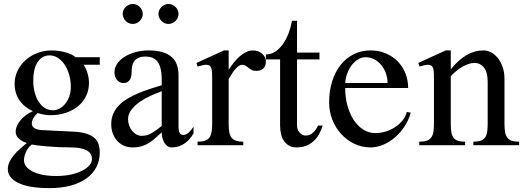

<svg xmlns="http://www.w3.org/2000/svg" viewBox="-20 -742 2681 981"><path d="M250.5 -178.7Q268.1 -178.7 284.7 -187.7Q301.3 -196.8 314 -212.6Q326.7 -228.5 334.2 -250Q341.8 -271.5 341.8 -296.4Q341.8 -330.6 333.3 -360.4Q324.7 -390.1 309.8 -412.1Q294.9 -434.1 275.4 -446.5Q255.9 -459 233.9 -459Q212.4 -459 196.8 -449.2Q181.2 -439.5 170.7 -422.4Q160.2 -405.3 155 -381.8Q149.9 -358.4 149.9 -331.1Q149.9 -298.8 157 -271Q164.1 -243.2 177.2 -222.7Q190.4 -202.1 209 -190.4Q227.5 -178.7 250.5 -178.7ZM142.6 -3.9Q123 11.2 112.8 34.2Q102.5 57.1 102.5 77.1Q102.5 92.8 112.8 107.2Q123 121.6 143.6 132.8Q164.1 144 195.1 150.6Q226.1 157.2 267.1 157.2Q309.6 157.2 343.3 149.7Q377 142.1 400.6 129.9Q424.3 117.7 437 102.3Q449.7 86.9 449.7 71.3Q449.7 39.6 421.1 25.4Q392.6 11.2 341.8 11.2Q311 11.2 279.5 9.8Q248 8.3 220.5 5.9Q192.9 3.4 172.1 1Q151.4 -1.5 142.6 -3.9ZM489.7 -449.7V-411.1H407.2Q419.9 -392.1 427.2 -367.4Q434.6 -342.8 434.6 -317.9Q434.6 -281.7 419.9 -251.5Q405.3 -221.2 378.9 -199.5Q352.5 -177.7 316.2 -165.5Q279.8 -153.3 235.8 -153.3Q219.2 -153.3 201.7 -157Q184.1 -160.6 171.9 -164.6Q159.2 -153.3 150.9 -139.2Q142.6 -125 142.6 -109.9Q142.6 -95.7 156.7 -86.9Q170.9 -78.1 197.3 -77.1L356.4 -69.3Q395 -67.4 420.7 -59.3Q446.3 -51.3 461.7 -37.8Q477.1 -24.4 483.4 -5.6Q489.7 13.2 489.7 36.6Q489.7 78.6 472.2 112.3Q454.6 146 421.6 169.7Q388.7 193.4 341.1 206.3Q293.5 219.2 233.9 219.2Q127 219.2 73.5 192.6Q20 166 20 122.6Q20 102.5 29.1 84.2Q38.1 65.9 52 49.3Q65.9 32.7 83.3 17.6Q100.6 2.4 116.7 -11.2Q91.8 -19.5 75.9 -34.2Q60.1 -48.8 60.1 -69.3Q60.1 -84 66.9 -99.1Q73.7 -114.3 85.4 -128.4Q97.2 -142.6 113.3 -154.3Q129.4 -166 147.9 -173.8Q103.5 -194.3 79.1 -230.2Q54.7 -266.1 54.7 -314.5Q54.7 -349.1 69.6 -380.1Q84.5 -411.1 110.1 -434.3Q135.7 -457.5 170.4 -470.9Q205.1 -484.4 244.6 -484.4Q264.2 -484.4 282.7 -481.4Q301.3 -478.5 317.4 -473.9Q333.5 -469.2 346.2 -462.9Q358.9 -456.5 365.7 -449.7Z M789.6 -670.9Q789.6 -681.2 793.7 -690.4Q797.9 -699.7 804.9 -706.5Q812 -713.4 821.3 -717.5Q830.6 -721.7 840.8 -721.7Q851.1 -721.7 860.4 -717.5Q869.6 -713.4 876.7 -706.5Q883.8 -699.7 887.9 -690.4Q892.1 -681.2 892.1 -670.9Q892.1 -660.6 887.9 -651.4Q883.8 -642.1 876.7 -635Q869.6 -627.9 860.4 -623.8Q851.1 -619.6 840.8 -619.6Q830.6 -619.6 821.3 -623.8Q812 -627.9 804.9 -635Q797.9 -642.1 793.7 -651.4Q789.6 -660.6 789.6 -670.9ZM606.9 -670.9Q606.9 -681.2 611.1 -690.4Q615.2 -699.7 622.1 -706.5Q628.9 -713.4 638.4 -717.5Q647.9 -721.7 658.2 -721.7Q668.5 -721.7 677.7 -717.5Q687 -713.4 694.1 -706.5Q701.2 -699.7 705.3 -690.4Q709.5 -681.2 709.5 -670.9Q709.5 -660.6 705.3 -651.4Q701.2 -642.1 694.1 -635Q687 -627.9 677.7 -623.8Q668.5 -619.6 658.2 -619.6Q647.9 -619.6 638.4 -623.8Q628.9 -627.9 622.1 -635Q615.2 -642.1 611.1 -651.4Q606.9 -660.6 606.9 -670.9ZM806.2 -275.9Q778.8 -266.1 748.5 -252.2Q718.3 -238.3 692.9 -220.5Q667.5 -202.6 650.9 -180.7Q634.3 -158.7 634.3 -133.3Q634.3 -115.7 640.1 -100.1Q646 -84.5 655.8 -72.8Q665.5 -61 678 -54.4Q690.4 -47.9 703.6 -47.9Q732.4 -47.9 757.1 -63Q781.7 -78.1 806.2 -98.6ZM892.1 -89.4Q892.1 -74.2 897.7 -63.5Q903.3 -52.7 915.5 -52.7Q924.8 -52.7 932.1 -56.4Q939.5 -60.1 945.8 -65.9Q952.1 -71.8 957.8 -79.3Q963.4 -86.9 968.8 -95.2V-60.1Q960.4 -45.9 949.7 -33Q939 -20 925 -10.3Q911.1 -0.5 894.3 5.4Q877.4 11.2 857.4 11.2Q844.2 11.2 834.5 3.9Q824.7 -3.4 818.6 -14.9Q812.5 -26.4 809.3 -39.8Q806.2 -53.2 806.2 -65.9Q791 -52.7 776.6 -39.1Q762.2 -25.4 745.1 -14.2Q728 -2.9 707 4.2Q686 11.2 658.2 11.2Q632.8 11.2 612.5 2Q592.3 -7.3 577.9 -23.4Q563.5 -39.6 555.9 -61.3Q548.3 -83 548.3 -107.9Q548.3 -138.7 559.6 -162.8Q570.8 -187 590.3 -206.3Q609.9 -225.6 635.5 -240.2Q661.1 -254.9 689.7 -266.8Q718.3 -278.8 748.3 -288.3Q778.3 -297.9 806.2 -306.6V-335.9Q806.2 -369.1 800.5 -391.6Q794.9 -414.1 784.2 -427.7Q773.4 -441.4 758.3 -447.3Q743.2 -453.1 723.6 -453.1Q701.7 -453.1 688 -446.8Q674.3 -440.4 666.5 -430.2Q658.7 -419.9 655.8 -406.7Q652.8 -393.6 652.8 -379.9Q652.8 -367.7 651.1 -356.4Q649.4 -345.2 644.8 -336.7Q640.1 -328.1 632.1 -323Q624 -317.9 610.8 -317.9Q600.6 -317.9 592 -322Q583.5 -326.2 577.6 -333.5Q571.8 -340.8 568.4 -350.8Q564.9 -360.8 564.9 -372.6Q564.9 -396.5 579.1 -417Q593.3 -437.5 617.2 -452.4Q641.1 -467.3 672.9 -475.8Q704.6 -484.4 740.2 -484.4Q781.7 -484.4 810.8 -475.3Q839.8 -466.3 857.9 -450Q876 -433.6 884 -410.2Q892.1 -386.7 892.1 -358.4Z M1064 -333Q1064 -353.5 1063.5 -368.2Q1063 -382.8 1060.1 -392.3Q1057.1 -401.9 1051 -406.5Q1044.9 -411.1 1033.2 -411.1Q1024.9 -411.1 1014.6 -408.4Q1004.4 -405.8 989.3 -401.9L983.9 -420.4L1124.5 -484.4H1148.4V-385.7Q1161.1 -405.3 1175.5 -423.3Q1189.9 -441.4 1205.6 -454.8Q1221.2 -468.3 1238 -476.3Q1254.9 -484.4 1272.5 -484.4Q1286.1 -484.4 1298.1 -480Q1310.1 -475.6 1319.1 -467.8Q1328.1 -460 1333.3 -449.7Q1338.4 -439.5 1338.4 -427.7Q1338.4 -404.3 1325.4 -392.1Q1312.5 -379.9 1289.1 -379.9Q1274.4 -379.9 1265.6 -384.8Q1256.8 -389.6 1249.8 -395.5Q1242.7 -401.4 1235.4 -406.2Q1228 -411.1 1217.3 -411.1Q1209 -411.1 1200.7 -405.5Q1192.4 -399.9 1183.6 -390.1Q1174.8 -380.4 1166 -366.9Q1157.2 -353.5 1148.4 -337.9V-109.9Q1148.4 -85 1151.4 -67.6Q1154.3 -50.3 1162.6 -39.3Q1170.9 -28.3 1185.3 -23.2Q1199.7 -18.1 1223.1 -18.1V0H989.3V-18.1Q1012.7 -18.1 1027.3 -23.2Q1042 -28.3 1050 -39.3Q1058.1 -50.3 1061 -67.6Q1064 -85 1064 -109.9Z M1338.4 -438.5V-463.9Q1363.3 -463.9 1384.8 -477.3Q1406.2 -490.7 1423.6 -514.2Q1440.9 -537.6 1453.1 -568.8Q1465.3 -600.1 1471.7 -635.7H1497.6V-473.1H1612.3V-438.5H1497.6V-100.6Q1497.6 -90.3 1501 -81.1Q1504.4 -71.8 1510.5 -64.7Q1516.6 -57.6 1524.9 -53.5Q1533.2 -49.3 1543 -49.3Q1554.7 -49.3 1564.2 -54Q1573.7 -58.6 1581.5 -66.2Q1589.4 -73.7 1595.2 -82.8Q1601.1 -91.8 1605 -100.6H1628.9Q1621.1 -75.7 1609.4 -55.2Q1597.7 -34.7 1581.3 -20Q1564.9 -5.4 1543.7 2.9Q1522.5 11.2 1495.6 11.2Q1474.1 11.2 1458.5 2.9Q1442.9 -5.4 1432.1 -20Q1421.4 -34.7 1416.3 -55.2Q1411.1 -75.7 1411.1 -100.6V-438.5Z M1960 -317.9Q1960 -344.7 1951.2 -368.7Q1942.4 -392.6 1927.2 -410.6Q1912.1 -428.7 1891.8 -439.2Q1871.6 -449.7 1848.1 -449.7Q1828.1 -449.7 1810.3 -439.2Q1792.5 -428.7 1778.3 -410.6Q1764.2 -392.6 1754.9 -368.7Q1745.6 -344.7 1743.7 -317.9ZM1873.5 11.2Q1829.6 11.2 1791 -7.1Q1752.4 -25.4 1723.6 -56.9Q1694.8 -88.4 1678.2 -130.1Q1661.6 -171.9 1661.6 -219.2Q1661.6 -276.9 1676.8 -325.4Q1691.9 -374 1719.7 -409.4Q1747.6 -444.8 1786.6 -464.6Q1825.7 -484.4 1873.5 -484.4Q1916 -484.4 1951.4 -469.2Q1986.8 -454.1 2012.2 -428.2Q2037.6 -402.3 2051.5 -367.2Q2065.4 -332 2065.4 -292.5H1743.7Q1743.7 -244.6 1755.1 -202.6Q1766.6 -160.6 1787.1 -129.4Q1807.6 -98.1 1835.9 -80.1Q1864.3 -62 1897.9 -62Q1925.3 -62 1951.7 -70.3Q1978 -78.6 2000 -93.3Q2022 -107.9 2037.6 -127.7Q2053.2 -147.5 2058.6 -169.9L2078.6 -166.5Q2068.8 -129.9 2048.1 -97.7Q2027.3 -65.4 1999.5 -41.3Q1971.7 -17.1 1939.2 -2.9Q1906.7 11.2 1873.5 11.2Z M2197.3 -333Q2197.3 -353.5 2196.8 -368.2Q2196.3 -382.8 2193.4 -392.3Q2190.4 -401.9 2184.1 -406.5Q2177.7 -411.1 2166 -411.1Q2157.7 -411.1 2147.9 -408.7Q2138.2 -406.2 2124 -401.9L2117.2 -420.4L2257.3 -484.4H2283.2V-387.7Q2360.8 -484.4 2449.2 -484.4Q2471.7 -484.4 2491.5 -473.1Q2511.2 -461.9 2525.9 -442.4Q2540.5 -422.9 2549.1 -396.5Q2557.6 -370.1 2557.6 -339.8V-109.9Q2557.6 -85 2560.5 -67.6Q2563.5 -50.3 2571.5 -39.3Q2579.6 -28.3 2594.2 -23.2Q2608.9 -18.1 2632.3 -18.1V0H2398.4V-18.1Q2421.9 -18.1 2436 -23.2Q2450.2 -28.3 2458.3 -39.3Q2466.3 -50.3 2469 -67.6Q2471.7 -85 2471.7 -109.9V-325.2Q2471.7 -372.6 2452.9 -396.5Q2434.1 -420.4 2403.8 -420.4Q2390.1 -420.4 2374.8 -415.5Q2359.4 -410.6 2343.5 -401.6Q2327.6 -392.6 2312.3 -380.1Q2296.9 -367.7 2283.2 -352.5V-109.9Q2283.2 -85 2285.9 -67.6Q2288.6 -50.3 2296.4 -39.3Q2304.2 -28.3 2318.6 -23.2Q2333 -18.1 2356.4 -18.1V0H2122.1V-18.1Q2145.5 -18.1 2160.2 -23.2Q2174.8 -28.3 2183.1 -39.3Q2191.4 -50.3 2194.3 -67.6Q2197.3 -85 2197.3 -109.9Z"/></svg>

Font: Khmer Busra Bunong
Style: Regular
Weight: 400
Designer: D. Kanjahn
Version: Version 7.100; 2014